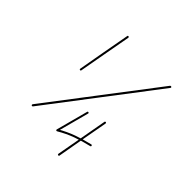

<svg xmlns="http://www.w3.org/2000/svg" viewBox="-182 -724 1106 1133"><g transform="rotate(30 371.0 -157.5)"><path d="M373 -565Q378 -563 376 -557Q340 -481 304 -405Q268 -329 232 -252Q230 -247 224 -250Q219 -252 222 -258Q257 -334 293 -410Q329 -486 365 -562Q367 -568 373 -565ZM731 -435Q736 -438 740 -434Q744 -429 739 -425Q577 -300 415 -175Q253 -50 91 75Q91 75 91 75Q91 75 91 75Q86 78 82 74Q79 69 83 65Q245 -60 407 -185Q569 -310 731 -435Q731 -435 731 -435Q731 -435 731 -435ZM510 -60Q515 -57 513 -52Q477 23 442 98Q407 173 372 248Q370 253 364 250Q359 248 361 242Q396 168 431.5 93Q467 18 502 -57Q504 -62 510 -60ZM384 -57Q387 -62 392 -59Q397 -56 394 -51Q368 -6 342.5 38.5Q317 83 291 128Q289 131 285 126Q281 120 284 119Q340 104 391.5 99.5Q443 95 501 97Q507 97 507 103Q507 109 501 109Q444 107 393 111.5Q342 116 288 131Q284 132 281 129Q279 125 281 122Q307 77 332.5 32.5Q358 -12 384 -57Q384 -57 384 -57Q384 -57 384 -57Z"/></g></svg>

Font: FRB American Cursive Guidelines Arrows Thin
Style: Italic
Weight: 100
Italic angle: -25°
Version: Version 2.0;Modular Font Editor K font №1